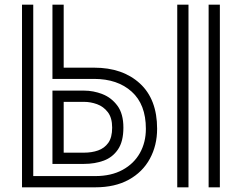

<svg xmlns="http://www.w3.org/2000/svg" viewBox="-20 -800 1040 820"><path d="M871 -780H919V0H871ZM737 -780H785V0H737ZM74 -780H122V-48H387Q455 -48 503.5 -74.5Q552 -101 577.5 -146.5Q603 -192 603 -250Q603 -354 542.5 -408.5Q482 -463 382 -463H204V-780H252V-511H382Q504 -511 577.5 -443.5Q651 -376 651 -250Q651 -179 620 -122Q589 -65 530 -32.5Q471 0 387 0H74ZM204 -413H339Q379 -413 417.5 -398Q456 -383 481.5 -348.5Q507 -314 507 -255Q507 -196 484 -162Q461 -128 423 -114Q385 -100 339 -100H204ZM339 -148Q372 -148 399 -157.5Q426 -167 442.5 -190Q459 -213 459 -255Q459 -297 440.5 -321Q422 -345 394.5 -355Q367 -365 339 -365H252V-148Z"/></svg>

Font: Train One
Style: Regular
Weight: 400
Designer: Fontworks Inc.
Foundry: Fontworks Inc.
Version: Version 1.100